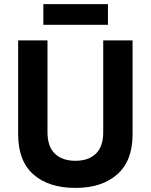

<svg xmlns="http://www.w3.org/2000/svg" viewBox="-20 -896 730 930"><path d="M189.9 -775.9V-876H502.9V-775.9ZM345.2 14.2Q215.3 14.2 141.6 -51.3Q67.9 -116.7 67.9 -245.1V-700.2H210V-255.9Q210 -186 245.8 -151.6Q281.7 -117.2 345.2 -117.2Q408.7 -117.2 444.3 -151.6Q480 -186 480 -255.9V-700.2H622.1V-245.1Q622.1 -116.7 547.9 -51.3Q473.6 14.2 345.2 14.2Z"/></svg>

Font: SUSE
Style: Bold
Weight: 700
Designer: Rene Bieder
Foundry: SUSE
Version: Version 1.000